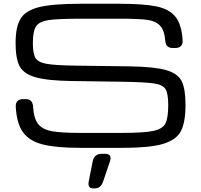

<svg xmlns="http://www.w3.org/2000/svg" viewBox="-20 -786 1088 1041"><path d="M642.1 -342.8 370.6 -346.7Q235.8 -348.6 171.6 -367.4Q107.4 -386.2 85.9 -427.7Q64.5 -469.2 64.5 -552.7Q64.5 -641.6 92.3 -685.8Q120.1 -730 193.8 -747.8Q267.6 -765.6 417.5 -765.6H626.5Q759.8 -765.6 829.3 -751Q898.9 -736.3 932.1 -694.1Q965.3 -651.9 970.2 -566.4Q971.2 -546.9 960.9 -536.4Q950.7 -525.9 931.6 -525.9H916Q899.4 -525.9 889.6 -533.7Q879.9 -541.5 877 -557.1Q876 -562 876 -565.4Q871.6 -623 846.9 -647.9Q822.3 -672.9 776.1 -678.7Q730 -684.6 626.5 -684.6H422.4Q294.9 -684.6 244.4 -677.2Q193.8 -669.9 176 -643.8Q158.2 -617.7 158.2 -552.7Q158.2 -495.6 171.9 -472.2Q185.5 -448.7 231.2 -440.2Q276.9 -431.6 388.2 -430.2L679.2 -426.3Q817.4 -424.3 881.1 -405.8Q944.8 -387.2 965.3 -345.5Q985.8 -303.7 985.8 -216.8Q985.8 -123 960.7 -75Q935.5 -26.9 863.5 -5.6Q791.5 15.6 644.5 15.6H416Q284.7 15.6 212.2 -2.7Q139.6 -21 105 -68.6Q70.3 -116.2 65.4 -208Q64.5 -227.5 74.7 -238Q85 -248.5 104 -248.5H119.6Q135.7 -248.5 145.3 -241Q154.8 -233.4 157.7 -218.8Q159.2 -214.4 159.2 -209Q163.1 -144 186.5 -114Q210 -84 260.5 -74.7Q311 -65.4 416 -65.4H639.6Q760.3 -65.4 811 -76.2Q861.8 -86.9 877 -116.7Q892.1 -146.5 892.1 -216.8Q892.1 -278.8 877.7 -302.5Q863.3 -326.2 815.9 -333.5Q768.6 -340.8 642.1 -342.8ZM531 47.9H549.6Q569.1 47.9 576.1 58.3Q583 68.8 576.3 88.4L539.2 197.8Q526.2 235.4 495 235.4H485.2Q453.9 235.4 461.1 197.8L482.6 88.4Q486.3 68.8 498.9 58.3Q511.5 47.9 531 47.9Z"/></svg>

Font: Gyrochrome
Style: Regular
Weight: 400
Designer: David Moles
Foundry: David Moles
Version: Version 1.005;Glyphs 3.2.3 (3260)